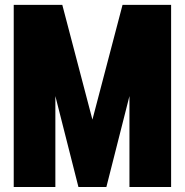

<svg xmlns="http://www.w3.org/2000/svg" viewBox="-20 -752 743 772"><path d="M351.6 -271 472.7 -732.4H668V0H500.5V-365.7L407.7 0H295.4L202.6 -365.7V0H35.2V-732.4H230.5Z"/></svg>

Font: Anton
Style: Regular
Weight: 400
Designer: Vernon Adams, Tural Alisoy
Foundry: Vernon Adams
Version: Version 2.300